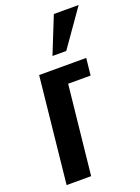

<svg xmlns="http://www.w3.org/2000/svg" viewBox="-158 -915 718 984"><g transform="rotate(-20 201.0 -423.0)"><path d="M186.5 -646.5 266.6 -846.2H401.9L261.7 -646.5ZM28.3 0 88.9 -578.1H345.7L335.9 -485.4H213.4L162.1 0Z"/></g></svg>

Font: Oswald
Style: Medium
Weight: 500
Designer: Vernon Adams
Foundry: Vernon Adams
Version: 3.0; ttfautohint (v0.94.23-7a4d-dirty) -l 8 -r 50 -G 150 -x 